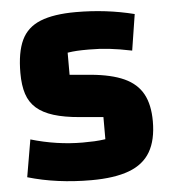

<svg xmlns="http://www.w3.org/2000/svg" viewBox="-49 -685 661 745"><g transform="rotate(-5 281.5 -312.5)"><path d="M54.9 -163.2Q104 -148.6 154.9 -141Q205.7 -133.4 256.2 -133.4Q282 -133.4 301.9 -134.4Q321.9 -135.4 344.9 -138.6V-225L253.7 -232.8Q193.6 -237.8 152.5 -250.6Q111.4 -263.4 86.1 -285.5Q60.8 -307.7 49.8 -341.2Q38.8 -374.7 38.8 -423Q38.8 -503.3 61.1 -550.8Q83.4 -598.2 135.3 -619.1Q187.2 -640 273.6 -640Q332.5 -640 389.1 -633.2Q445.7 -626.4 500.7 -612.6L478.6 -472.1Q428.5 -482.4 390.8 -486.6Q353.2 -490.9 311.6 -490.9Q282.6 -490.9 265.3 -489.9Q248.1 -488.9 228.4 -485.9V-399.7L309.7 -392.7Q390.2 -385.4 439.7 -362.8Q489.1 -340.1 511.8 -298.4Q534.5 -256.8 534.5 -192Q534.5 -119.2 507.9 -73.4Q481.4 -27.6 424.4 -6.3Q367.4 15 276.9 15Q210.2 15 148.7 6.8Q87.1 -1.3 30 -18.1Z"/></g></svg>

Font: Changa
Style: Regular
Weight: 400
Designer: Eduardo Rodriguez Tunni
Foundry: Eduardo Rodriguez Tunni
Version: Version 3.003